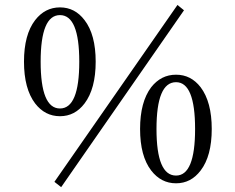

<svg xmlns="http://www.w3.org/2000/svg" viewBox="-20 -732 953 777"><path d="M227.5 25.4 200.2 3.9 698.2 -711.9 724.6 -690.4ZM692.4 9.8Q631.8 9.8 591.8 -42Q546.9 -100.6 546.9 -210Q546.9 -319.3 591.8 -378.9Q631.8 -429.7 692.4 -429.7Q752.9 -429.7 792 -378.9Q836.9 -319.3 836.9 -210Q836.9 -100.6 792 -42Q752.9 9.8 692.4 9.8ZM692.4 -21.5Q769.5 -21.5 769.5 -210Q769.5 -399.4 692.4 -399.4Q613.3 -399.4 613.3 -210Q613.3 -21.5 692.4 -21.5ZM222.7 -261.7Q162.1 -261.7 122.1 -313.5Q77.1 -373 77.1 -482.4Q77.1 -591.8 122.1 -650.4Q162.1 -702.1 222.7 -702.1Q283.2 -702.1 322.3 -650.4Q367.2 -591.8 367.2 -482.4Q367.2 -373 322.3 -313.5Q283.2 -261.7 222.7 -261.7ZM222.7 -293Q300.8 -293 300.8 -482.4Q300.8 -670.9 222.7 -670.9Q144.5 -670.9 144.5 -482.4Q144.5 -293 222.7 -293Z"/></svg>

Font: Bpmf Zihi Only R
Style: R
Weight: 400
Foundry: But Ko
Version: Version 1.320